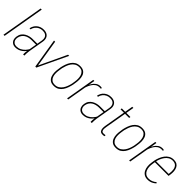

<svg xmlns="http://www.w3.org/2000/svg" viewBox="245 -1975 3211 3211"><g transform="rotate(45 1850.0 -369.5)"><path d="M187 -750 58.1 0H31.7L161.1 -750Z M504.9 -99.6 554.2 -386.2Q561 -426.8 550.3 -455.1Q539.6 -483.4 512.9 -498.8Q486.3 -514.2 445.8 -513.2Q408.2 -513.2 375.7 -497.6Q343.3 -481.9 319.8 -452.9Q296.4 -423.8 287.6 -383.3L263.2 -384.8Q270.5 -419.4 286.6 -447.8Q302.7 -476.1 326.9 -495.8Q351.1 -515.6 381.6 -526.9Q412.1 -538.1 448.2 -538.1Q495.6 -538.6 527.6 -520Q559.6 -501.5 573 -466.8Q586.4 -432.1 578.6 -385.3L530.8 -106Q526.4 -79.6 525.9 -55.4Q525.4 -31.2 524.9 -4.4L524.4 0H496.6Q495.1 -24.9 497.8 -50Q500.5 -75.2 504.9 -99.6ZM548.3 -294.4 545.9 -268.6H424.3Q389.2 -268.1 357.7 -260Q326.2 -252 300.5 -235.4Q274.9 -218.8 257.3 -193.1Q239.7 -167.5 232.4 -131.3Q226.1 -98.6 234.9 -72Q243.7 -45.4 265.9 -29.8Q288.1 -14.2 320.8 -14.2Q366.7 -14.2 404.1 -33Q441.4 -51.8 470.7 -83Q500 -114.3 521 -155.3L529.3 -129.9Q515.1 -103 494.4 -77.4Q473.6 -51.8 448 -32.2Q422.4 -12.7 390.9 -1.2Q359.4 10.3 321.3 10.7Q279.3 11.2 251.2 -8.3Q223.1 -27.8 211.9 -60.3Q200.7 -92.8 207.5 -133.8Q214.4 -179.2 236.8 -210Q259.3 -240.7 290.8 -259Q322.3 -277.3 356.2 -285.6Q390.1 -293.9 421.9 -294.4Z M796.4 -28.8 1031.7 -527.8H1059.1L808.6 0H785.2ZM725.1 -528.8 806.2 -28.8 807.6 0H784.7L698.2 -528.8Z M1085.9 -239.3 1093.8 -295.4Q1102.5 -335 1117.4 -377.2Q1132.3 -419.4 1157.5 -456.3Q1182.6 -493.2 1220.7 -515.9Q1258.8 -538.6 1314.9 -538.1Q1369.6 -537.6 1401.4 -513.9Q1433.1 -490.2 1446.3 -452.1Q1459.5 -414.1 1460 -371.6Q1460.4 -329.1 1454.1 -292L1445.8 -235.4Q1437.5 -196.3 1422.9 -153.1Q1408.2 -109.9 1383.3 -72.5Q1358.4 -35.2 1320.8 -12Q1283.2 11.2 1226.6 10.7Q1170.9 10.7 1139.4 -13.9Q1107.9 -38.6 1094.2 -77.1Q1080.6 -115.7 1079.8 -158.9Q1079.1 -202.1 1085.9 -239.3ZM1120.1 -295.9 1111.3 -238.8Q1106 -207.5 1105.5 -169.2Q1105 -130.9 1115.7 -95.9Q1126.5 -61 1153.3 -38.1Q1180.2 -15.1 1227.5 -14.6Q1272.9 -13.7 1306.2 -34.9Q1339.4 -56.2 1362.1 -89.1Q1384.8 -122.1 1398.9 -160.9Q1413.1 -199.7 1420.4 -235.4L1429.2 -292.5Q1434.6 -322.8 1434.3 -360.4Q1434.1 -397.9 1423.6 -432.4Q1413.1 -466.8 1387.2 -490Q1361.3 -513.2 1313.5 -513.7Q1266.1 -513.7 1232.4 -492.7Q1198.7 -471.7 1176.5 -438.2Q1154.3 -404.8 1140.9 -366.9Q1127.4 -329.1 1120.1 -295.9Z M1637.7 -436.5 1562.5 0H1536.6L1627.4 -528.3H1653.3ZM1827.1 -532.2 1818.4 -511.2Q1812.5 -513.2 1805.4 -513.7Q1798.3 -514.2 1790.5 -514.2Q1747.6 -514.2 1715.6 -491.9Q1683.6 -469.7 1662.1 -434.3Q1640.6 -398.9 1627 -358.9Q1613.3 -318.8 1606.4 -282.7L1590.8 -281.7Q1598.6 -320.8 1613 -365.5Q1627.4 -410.2 1651.6 -450.2Q1675.8 -490.2 1710.7 -514.6Q1745.6 -539.1 1794.9 -538.1Q1803.2 -537.6 1811 -536.4Q1818.8 -535.2 1827.1 -532.2Z M2100.1 -99.6 2149.4 -386.2Q2156.2 -426.8 2145.5 -455.1Q2134.8 -483.4 2108.2 -498.8Q2081.5 -514.2 2041 -513.2Q2003.4 -513.2 1970.9 -497.6Q1938.5 -481.9 1915 -452.9Q1891.6 -423.8 1882.8 -383.3L1858.4 -384.8Q1865.7 -419.4 1881.8 -447.8Q1897.9 -476.1 1922.1 -495.8Q1946.3 -515.6 1976.8 -526.9Q2007.3 -538.1 2043.5 -538.1Q2090.8 -538.6 2122.8 -520Q2154.8 -501.5 2168.2 -466.8Q2181.6 -432.1 2173.8 -385.3L2126 -106Q2121.6 -79.6 2121.1 -55.4Q2120.6 -31.2 2120.1 -4.4L2119.6 0H2091.8Q2090.3 -24.9 2093 -50Q2095.7 -75.2 2100.1 -99.6ZM2143.6 -294.4 2141.1 -268.6H2019.5Q1984.4 -268.1 1952.9 -260Q1921.4 -252 1895.8 -235.4Q1870.1 -218.8 1852.5 -193.1Q1835 -167.5 1827.6 -131.3Q1821.3 -98.6 1830.1 -72Q1838.9 -45.4 1861.1 -29.8Q1883.3 -14.2 1916 -14.2Q1961.9 -14.2 1999.3 -33Q2036.6 -51.8 2065.9 -83Q2095.2 -114.3 2116.2 -155.3L2124.5 -129.9Q2110.4 -103 2089.6 -77.4Q2068.8 -51.8 2043.2 -32.2Q2017.6 -12.7 1986.1 -1.2Q1954.6 10.3 1916.5 10.7Q1874.5 11.2 1846.4 -8.3Q1818.4 -27.8 1807.1 -60.3Q1795.9 -92.8 1802.7 -133.8Q1809.6 -179.2 1832 -210Q1854.5 -240.7 1886 -259Q1917.5 -277.3 1951.4 -285.6Q1985.4 -293.9 2017.1 -294.4Z M2505.4 -528.3 2502 -502.4H2297.9L2302.2 -528.3ZM2406.7 -670.9H2433.6L2339.4 -126.5Q2335 -105 2333.7 -79.1Q2332.5 -53.2 2342.3 -34.4Q2352.1 -15.6 2380.9 -15.1Q2393.6 -15.1 2404.8 -16.6Q2416 -18.1 2426.8 -19.5L2427.2 4.4Q2416.5 8.3 2405.5 9.3Q2394.5 10.3 2381.3 10.3Q2342.3 9.8 2326.4 -11.7Q2310.5 -33.2 2309.3 -64.9Q2308.1 -96.7 2313.5 -126.5Z M2553.2 -239.3 2561 -295.4Q2569.8 -335 2584.7 -377.2Q2599.6 -419.4 2624.8 -456.3Q2649.9 -493.2 2688 -515.9Q2726.1 -538.6 2782.2 -538.1Q2836.9 -537.6 2868.7 -513.9Q2900.4 -490.2 2913.6 -452.1Q2926.8 -414.1 2927.2 -371.6Q2927.7 -329.1 2921.4 -292L2913.1 -235.4Q2904.8 -196.3 2890.1 -153.1Q2875.5 -109.9 2850.6 -72.5Q2825.7 -35.2 2788.1 -12Q2750.5 11.2 2693.8 10.7Q2638.2 10.7 2606.7 -13.9Q2575.2 -38.6 2561.5 -77.1Q2547.9 -115.7 2547.1 -158.9Q2546.4 -202.1 2553.2 -239.3ZM2587.4 -295.9 2578.6 -238.8Q2573.2 -207.5 2572.8 -169.2Q2572.3 -130.9 2583 -95.9Q2593.8 -61 2620.6 -38.1Q2647.5 -15.1 2694.8 -14.6Q2740.2 -13.7 2773.4 -34.9Q2806.6 -56.2 2829.3 -89.1Q2852.1 -122.1 2866.2 -160.9Q2880.4 -199.7 2887.7 -235.4L2896.5 -292.5Q2901.9 -322.8 2901.6 -360.4Q2901.4 -397.9 2890.9 -432.4Q2880.4 -466.8 2854.5 -490Q2828.6 -513.2 2780.8 -513.7Q2733.4 -513.7 2699.7 -492.7Q2666 -471.7 2643.8 -438.2Q2621.6 -404.8 2608.2 -366.9Q2594.7 -329.1 2587.4 -295.9Z M3105 -436.5 3029.8 0H3003.9L3094.7 -528.3H3120.6ZM3294.4 -532.2 3285.6 -511.2Q3279.8 -513.2 3272.7 -513.7Q3265.6 -514.2 3257.8 -514.2Q3214.8 -514.2 3182.9 -491.9Q3150.9 -469.7 3129.4 -434.3Q3107.9 -398.9 3094.2 -358.9Q3080.6 -318.8 3073.7 -282.7L3058.1 -281.7Q3065.9 -320.8 3080.3 -365.5Q3094.7 -410.2 3118.9 -450.2Q3143.1 -490.2 3178 -514.6Q3212.9 -539.1 3262.2 -538.1Q3270.5 -537.6 3278.3 -536.4Q3286.1 -535.2 3294.4 -532.2Z M3447.8 10.7Q3396.5 10.7 3363.3 -11.7Q3330.1 -34.2 3312.7 -70.8Q3295.4 -107.4 3291.7 -150.9Q3288.1 -194.3 3294.9 -235.8L3303.7 -294.9Q3312 -336.4 3329.1 -379.4Q3346.2 -422.4 3373.3 -458.5Q3400.4 -494.6 3438.7 -516.6Q3477.1 -538.6 3527.8 -538.1Q3574.2 -537.6 3602.8 -519Q3631.3 -500.5 3645.5 -469.7Q3659.7 -439 3662.4 -400.9Q3665 -362.8 3659.2 -322.3L3653.3 -283.2H3319.3L3324.2 -308.1H3630.9L3632.8 -322.8Q3640.1 -368.2 3634.5 -412.1Q3628.9 -456.1 3603.3 -484.1Q3577.6 -512.2 3526.4 -513.7Q3482.4 -514.2 3449.2 -494.4Q3416 -474.6 3391.8 -441.4Q3367.7 -408.2 3352.3 -369.6Q3336.9 -331.1 3330.6 -294.9L3321.8 -234.9Q3315.4 -198.2 3317.6 -159.7Q3319.8 -121.1 3334 -88.1Q3348.1 -55.2 3375.7 -35.2Q3403.3 -15.1 3448.7 -14.6Q3488.8 -14.2 3523.2 -28.6Q3557.6 -43 3585.9 -68.4L3599.1 -51.3Q3577.6 -31.7 3554 -17.6Q3530.3 -3.4 3503.7 3.7Q3477.1 10.7 3447.8 10.7Z"/></g></svg>

Font: Roboto Condensed Thin
Style: Italic
Weight: 250
Italic angle: -12°
Designer: Christian Robertson
Foundry: Google
Version: Version 3.008; 2023